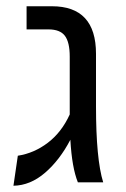

<svg xmlns="http://www.w3.org/2000/svg" viewBox="-20 -583 404 614"><path d="M310 0H229Q210 -47 205 -136Q171 -71 124 -30.5Q77 10 23 11L37 -85Q89 -93 133 -126.5Q177 -160 203 -217V-229V-402Q203 -448 187.5 -468.5Q172 -489 135 -489H65V-563H146Q287 -563 287 -411V-243Q287 -74 310 0Z"/></svg>

Font: FiraGO Book
Style: Regular
Weight: 350
Designer: bBox Type
Foundry: bBox Type GmbH
Version: Version 1.001;PS 001.001;hotconv 1.0.88;makeotf.lib2.5.64775